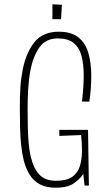

<svg xmlns="http://www.w3.org/2000/svg" viewBox="-20 -860 498 890"><path d="M72 -361Q72 -385 72.5 -409Q73 -433 74.5 -455.5Q76 -478 79 -499.5Q82 -521 86 -541Q102 -618 140.5 -665.5Q179 -713 253 -713Q310 -713 343 -687Q376 -661 389.5 -615Q403 -569 403 -509Q403 -481 401 -451Q399 -421 394 -389H360Q364 -423 366 -453.5Q368 -484 368 -511Q368 -564 357.5 -602Q347 -640 321 -661Q295 -682 248 -682Q192 -682 162.5 -640Q133 -598 121 -533Q117 -513 114.5 -491Q112 -469 110.5 -445.5Q109 -422 108.5 -398Q108 -374 108 -350Q108 -306 109 -267Q110 -228 113 -195.5Q116 -163 122 -136Q135 -80 162 -51Q189 -22 240 -22Q289 -22 314.5 -40Q340 -58 350 -89.5Q360 -121 360 -163Q360 -180 359 -197.5Q358 -215 356 -234L255 -230V-258H388L392 0H372L366 -54Q353 -33 324 -11.5Q295 10 237 10Q194 10 165 -5.5Q136 -21 118 -49.5Q100 -78 90 -117Q82 -149 78 -187.5Q74 -226 73 -270Q72 -314 72 -361ZM223 -771V-840L267 -838L263 -771Z"/></svg>

Font: Truculenta Thin
Style: Regular
Weight: 250
Version: Version 1.002